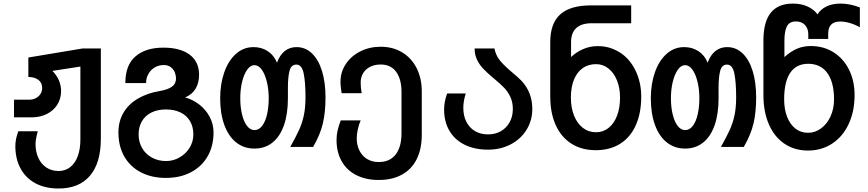

<svg xmlns="http://www.w3.org/2000/svg" viewBox="-20 -820 4840 1070"><path d="M65.5 -6.5Q65.5 -44.5 82 -88.5H190.5Q178 -43 178 -17.5Q178 26 193.8 60.2Q209.5 94.5 238.8 113.8Q268 133 306.5 133Q344 133 371.5 111.2Q399 89.5 413.5 49.8Q428 10 428 -43V-449L272 -425Q296 -401 308.2 -372.2Q320.5 -343.5 320.5 -313Q320.5 -270 299.2 -236.5Q278 -203 240.5 -184.5Q203 -166 155.5 -166H58V-264.5H143.5Q163.5 -264.5 180 -273.2Q196.5 -282 205.8 -296.8Q215 -311.5 215 -329.5Q215 -359 193.8 -375Q172.5 -391 138 -391V-499.5L441 -550H542V-47Q542 88 481.5 159.2Q421 230.5 306.5 230.5Q232.5 230.5 178.2 201.8Q124 173 94.8 119.5Q65.5 66 65.5 -6.5Z M640 -81.5Q640 -145 668.8 -193Q697.5 -241 749.8 -271.2Q802 -301.5 871.5 -313Q915 -320.5 938 -336.8Q961 -353 961 -383.5Q961 -398 954.8 -415Q948.5 -432 933 -444.8Q917.5 -457.5 892.5 -457.5Q864 -457.5 841.5 -443.8Q819 -430 806.5 -407Q794 -384 794 -357H678.5Q678.5 -457.5 735.2 -506Q792 -554.5 890.5 -554.5Q985 -554.5 1037.2 -515.2Q1089.5 -476 1089.5 -403Q1089.5 -359 1070.5 -326.5Q1051.5 -294 1012 -277Q1053 -266 1089.2 -238.5Q1125.5 -211 1147.8 -170.2Q1170 -129.5 1170 -81.5Q1170 -6 1137 51.2Q1104 108.5 1044 140Q984 171.5 904.5 171.5Q825 171.5 765 140.2Q705 109 672.5 51.8Q640 -5.5 640 -81.5ZM1057.5 -70.5Q1057.5 -113.5 1039 -145Q1020.5 -176.5 986 -193.2Q951.5 -210 904.5 -210Q858.5 -210 824 -193Q789.5 -176 771 -144.5Q752.5 -113 752.5 -70.5Q752.5 -28 772.2 5.8Q792 39.5 827 58.5Q862 77.5 905.5 77.5Q946 77.5 981 57.2Q1016 37 1036.8 3Q1057.5 -31 1057.5 -70.5Z M1207 -272.5Q1207 -352 1229.8 -417Q1252.5 -482 1294.8 -519.8Q1337 -557.5 1393 -557.5Q1438 -557.5 1472.8 -534.5Q1507.5 -511.5 1523.5 -470.5Q1539.5 -514 1567.2 -535.8Q1595 -557.5 1632 -557.5Q1682 -557.5 1718.5 -522.5Q1755 -487.5 1774.5 -424.2Q1794 -361 1794 -277Q1794 -194 1779.2 -131.8Q1764.5 -69.5 1725 -1H1597.5Q1629.5 -58 1647 -96.5Q1664.5 -135 1673.5 -178Q1682.5 -221 1682.5 -277Q1682.5 -363 1672.2 -411.5Q1662 -460 1631.5 -460Q1602.5 -460 1593.5 -425Q1584.5 -390 1584.5 -332.5V-272.5Q1584.5 -186 1562.8 -123Q1541 -60 1499 -26Q1457 8 1398 8Q1339.5 8 1296.5 -26Q1253.5 -60 1230.2 -123.5Q1207 -187 1207 -272.5ZM1477.5 -272.5Q1477.5 -321.5 1467.2 -364Q1457 -406.5 1438.8 -431.8Q1420.5 -457 1398 -457Q1375.5 -457 1357.5 -431.5Q1339.5 -406 1329.2 -363.8Q1319 -321.5 1319 -272.5Q1319 -223 1328.8 -182.5Q1338.5 -142 1356.5 -118.5Q1374.5 -95 1398.5 -95Q1423.5 -95 1441.5 -119.2Q1459.5 -143.5 1468.5 -184Q1477.5 -224.5 1477.5 -272.5Z M1855.5 -40Q1855.5 -65.5 1861.2 -91.8Q1867 -118 1879 -149H1990Q1980 -126.5 1974 -99Q1968 -71.5 1968 -49Q1968 -11.5 1982.8 18.5Q1997.5 48.5 2025.2 65.8Q2053 83 2090.5 83Q2152.5 83 2185 41Q2217.5 -1 2217.5 -77V-307.5Q2217.5 -379.5 2187.5 -420Q2157.5 -460.5 2101.5 -460.5Q2067.5 -460.5 2042.2 -447.5Q2017 -434.5 2003.5 -411.8Q1990 -389 1990 -360.5Q1990 -331 1995.5 -300.5H1884L1882 -313.5Q1877.5 -343 1877.5 -363.5Q1877.5 -418.5 1907.2 -463.2Q1937 -508 1988.2 -533.8Q2039.5 -559.5 2101.5 -559.5Q2169.5 -559.5 2221.2 -528.2Q2273 -497 2301.8 -440.5Q2330.5 -384 2330.5 -310.5V-69Q2330.5 10.5 2302.2 67Q2274 123.5 2220 153.2Q2166 183 2090.5 183Q2019 183 1965.8 156Q1912.5 129 1884 78.5Q1855.5 28 1855.5 -40Z M2455 -209Q2455 -254.5 2472 -299H2575.5Q2562 -255.5 2562 -219.5Q2562 -174.5 2579.2 -140.8Q2596.5 -107 2627.8 -89Q2659 -71 2700 -71Q2739.5 -71 2771 -88.8Q2802.5 -106.5 2820.2 -138.8Q2838 -171 2838 -212Q2838 -250 2824.5 -279.2Q2811 -308.5 2789.5 -331Q2768 -353.5 2732.5 -382.5Q2695.5 -413.5 2673.8 -436.2Q2652 -459 2638.5 -487Q2625 -515 2625 -550H2735.5Q2742 -516.5 2760.5 -490.5Q2779 -464.5 2824 -425.5Q2870.5 -386.5 2887.5 -368.5Q2946.5 -304 2946.5 -213Q2946.5 -149 2914.5 -97Q2882.5 -45 2826.2 -15.5Q2770 14 2700 14Q2625 14 2569.8 -13.2Q2514.5 -40.5 2484.8 -90.8Q2455 -141 2455 -209Z M3046.5 -282V-586Q3046.5 -689.5 3102.2 -739.8Q3158 -790 3273 -790H3497.5V-690.5H3278Q3220.5 -690.5 3191.5 -663.8Q3162.5 -637 3162.5 -585.5V-502Q3190.5 -529 3228.8 -546Q3267 -563 3311 -563Q3345 -563 3374.8 -554.5Q3404.5 -546 3434 -528Q3489.5 -493 3521.5 -427Q3553.5 -361 3553.5 -282Q3553.5 -189.5 3523.2 -122Q3493 -54.5 3436 -18.8Q3379 17 3300 17Q3222 17 3164.8 -19.2Q3107.5 -55.5 3077 -123Q3046.5 -190.5 3046.5 -282ZM3435.5 -276.5Q3435.5 -329 3418.5 -371.5Q3401.5 -414 3371 -438.2Q3340.5 -462.5 3302 -462.5Q3258 -462.5 3226.5 -439.8Q3195 -417 3178.2 -375Q3161.5 -333 3161.5 -276.5Q3161.5 -220 3179 -176Q3196.5 -132 3228.2 -107.5Q3260 -83 3302 -83Q3341.5 -83 3372 -107.5Q3402.5 -132 3419 -176Q3435.5 -220 3435.5 -276.5Z M3607 -272.5Q3607 -352 3629.8 -417Q3652.5 -482 3694.8 -519.8Q3737 -557.5 3793 -557.5Q3838 -557.5 3872.8 -534.5Q3907.5 -511.5 3923.5 -470.5Q3939.5 -514 3967.2 -535.8Q3995 -557.5 4032 -557.5Q4082 -557.5 4118.5 -522.5Q4155 -487.5 4174.5 -424.2Q4194 -361 4194 -277Q4194 -194 4179.2 -131.8Q4164.5 -69.5 4125 -1H3997.5Q4029.5 -58 4047 -96.5Q4064.5 -135 4073.5 -178Q4082.5 -221 4082.5 -277Q4082.5 -363 4072.2 -411.5Q4062 -460 4031.5 -460Q4002.5 -460 3993.5 -425Q3984.5 -390 3984.5 -332.5V-272.5Q3984.5 -186 3962.8 -123Q3941 -60 3899 -26Q3857 8 3798 8Q3739.5 8 3696.5 -26Q3653.5 -60 3630.2 -123.5Q3607 -187 3607 -272.5ZM3877.5 -272.5Q3877.5 -321.5 3867.2 -364Q3857 -406.5 3838.8 -431.8Q3820.5 -457 3798 -457Q3775.5 -457 3757.5 -431.5Q3739.5 -406 3729.2 -363.8Q3719 -321.5 3719 -272.5Q3719 -223 3728.8 -182.5Q3738.5 -142 3756.5 -118.5Q3774.5 -95 3798.5 -95Q3823.5 -95 3841.5 -119.2Q3859.5 -143.5 3868.5 -184Q3877.5 -224.5 3877.5 -272.5Z M4234.5 -290V-594.5Q4234.5 -698 4275.5 -749Q4316.5 -800 4399 -800Q4444.5 -800 4480 -784Q4515.5 -768 4536 -740Q4553.5 -768.5 4586.2 -784.2Q4619 -800 4664 -800Q4717 -800 4772 -778.5V-668Q4744.5 -683.5 4716 -691.8Q4687.5 -700 4662.5 -700Q4595.5 -700 4595.5 -632.5V-603H4484.5V-631Q4484.5 -659 4466.8 -679.8Q4449 -700.5 4415.5 -700.5Q4379.5 -700.5 4365.5 -673.5Q4351.5 -646.5 4351.5 -593V-502Q4386.5 -533.5 4421.5 -548.5Q4456.5 -563.5 4498 -563.5Q4569.5 -563.5 4625 -528.8Q4680.5 -494 4711.5 -431.8Q4742.5 -369.5 4742.5 -290Q4742.5 -199.5 4709.8 -129.2Q4677 -59 4618 -20Q4559 19 4483 19Q4408 19 4351.8 -19Q4295.5 -57 4265 -127Q4234.5 -197 4234.5 -290ZM4628 -266Q4628 -362 4590.5 -413.2Q4553 -464.5 4484 -464.5Q4418 -464.5 4384 -414.5Q4350 -364.5 4350 -266Q4350 -211 4366.5 -168.8Q4383 -126.5 4413 -103.2Q4443 -80 4483 -80Q4523 -80 4556.2 -104.8Q4589.5 -129.5 4608.8 -172Q4628 -214.5 4628 -266Z"/></svg>

Font: JuliaMono SemiBold
Style: Regular
Weight: 600
Monospace: yes
Designer: cormullion
Foundry: corm
Version: Version 0.055; ttfautohint (v1.8.4)